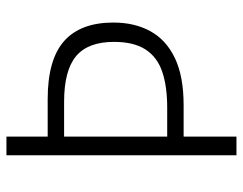

<svg xmlns="http://www.w3.org/2000/svg" viewBox="-99 -655 754 596"><g transform="rotate(-90 278.0 -357.0)"><path d="M506 -382Q506 -316 479 -267Q452 -218 395.5 -191Q339 -164 249 -164H152V0H94V-714H152V-586H268Q391 -586 448.5 -535Q506 -484 506 -382ZM242 -215Q308 -215 353.5 -230.5Q399 -246 422.5 -282.5Q446 -319 446 -380Q446 -461 401.5 -498Q357 -535 260 -535H152V-215Z"/></g></svg>

Font: Noto Sans Display Light
Style: Regular
Weight: 300
Designer: Monotype Design Team
Foundry: Monotype Imaging Inc.
Version: Version 2.003